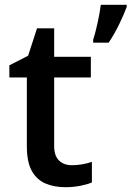

<svg xmlns="http://www.w3.org/2000/svg" viewBox="-20 -780 555 810"><path d="M283.2 -83Q305.7 -83 327.6 -86.9Q349.6 -90.8 367.7 -97.2V-10.3Q348.6 -2 318.4 3.9Q288.1 9.8 255.4 9.8Q209.5 9.8 172.6 -5.6Q135.7 -21 114.5 -58.3Q93.3 -95.7 93.3 -162.6V-453.1H19.5V-504.4L98.6 -544.9L136.2 -660.6H208.5V-540.5H363.3V-453.1H208.5V-164.1Q208.5 -123 228.8 -103Q249 -83 283.2 -83ZM514.6 -759.8V-751Q503.4 -720.2 483.2 -678.5Q462.9 -636.7 438.5 -600.1H373V-612.3Q382.3 -640.6 391.8 -684.1Q401.4 -727.5 405.3 -759.8Z"/></svg>

Font: Open Sans SemiBold
Style: Regular
Weight: 600
Designer: Monotype Design Team
Foundry: Monotype Imaging Inc.
Version: Version 3.003; ttfautohint (v1.8.4)